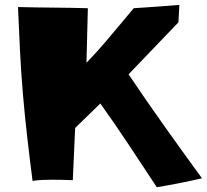

<svg xmlns="http://www.w3.org/2000/svg" viewBox="-20 -745 858 797"><path d="M818.4 -4.9Q771.5 5.9 725.1 15.1Q678.7 24.4 630.9 32.2Q572.3 -56.6 515.1 -143.1Q458 -229.5 396.5 -315.4L292 -213.9L282.2 2.9Q259.8 2 237.8 1.5Q215.8 1 194.3 1Q173.8 1 154.3 2Q134.8 2.9 115.2 5.9Q103.5 -84 93.3 -173.3Q83 -262.7 75.2 -353.5Q67.4 -444.3 63 -534.7Q58.6 -625 54.7 -715.8Q127.9 -713.9 199.7 -713.4Q271.5 -712.9 344.7 -710.9L338.9 -484.4Q391.6 -539.1 438.5 -595.7Q485.4 -652.3 535.2 -710.9Q582 -713.9 629.9 -717.3Q677.7 -720.7 724.6 -724.6L720.7 -652.3L513.7 -436.5Q587.9 -326.2 663.6 -219.7Q739.3 -113.3 818.4 -4.9Z"/></svg>

Font: Slackey
Style: Regular
Weight: 400
Designer: Squid
Foundry: Font Diner, Inc DBA Sideshow
Version: Version 1.001